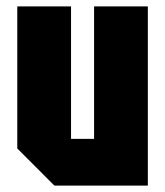

<svg xmlns="http://www.w3.org/2000/svg" viewBox="-20 -580 516 600"><path d="M442 -560V0H150L34 -116V-560H202V-146H274V-560Z"/></svg>

Font: Tektur Condensed
Style: Bold
Weight: 700
Width: 3
Designer: Adam Jagosz
Foundry: Adam Jagosz
Version: Version 1.005;gftools[0.9.30]